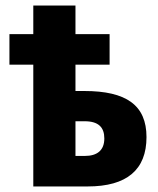

<svg xmlns="http://www.w3.org/2000/svg" viewBox="-20 -672 570 692"><path d="M100 0H296C437 0 508 -60 508 -178C508 -293 435 -344 284 -344H252V-439H375V-549H252V-652H100V-549H14V-439H100ZM286 -110H252V-235H285C335 -235 356 -213 356 -173C356 -130 330 -110 286 -110Z"/></svg>

Font: Noto Sans Mono Condensed ExtraBold
Style: Regular
Weight: 800
Width: 3
Designer: Monotype Design Team
Foundry: Monotype Imaging Inc.
Version: Version 2.014